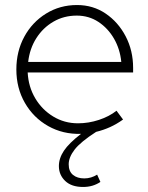

<svg xmlns="http://www.w3.org/2000/svg" viewBox="-20 -522 589 763"><path d="M310 221Q264 221 239 197Q214 173 214 138Q214 107 234 77Q254 47 302 10Q230 12 171.5 -21Q113 -54 79 -113Q45 -172 45 -246Q45 -318 76.5 -376Q108 -434 163 -468Q218 -502 286 -502Q350 -502 400 -468Q450 -434 479.5 -377.5Q509 -321 509 -252V-234H90Q93 -177 120 -131.5Q147 -86 191.5 -59Q236 -32 290 -32Q332 -32 373 -45.5Q414 -59 443 -82L469 -47Q444 -29 417.5 -17Q391 -5 362 2Q300 42 276.5 72.5Q253 103 253 131Q253 159 270 173Q287 187 315 187Q329 187 342 183Q355 179 366 172L379 201Q364 211 347 216Q330 221 310 221ZM92 -276H462Q457 -327 433 -368.5Q409 -410 371 -435Q333 -460 285 -460Q234 -460 192.5 -436Q151 -412 124.5 -370.5Q98 -329 92 -276Z"/></svg>

Font: Red Hat Display VF
Style: Regular
Weight: 300
Designer: Pentagram, MCKL
Foundry: Pentagram, MCKL
Version: Version 1.023